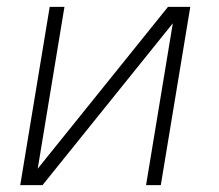

<svg xmlns="http://www.w3.org/2000/svg" viewBox="-20 -540 640 560"><path d="M39 0 125 -520H168L90 -48L470 -520H535L449 0H406L484 -472L104 0Z"/></svg>

Font: Iosevka Aile Extralight
Style: Italic
Weight: 200
Italic angle: -9°
Designer: Belleve Invis
Foundry: Belleve Invis
Version: Version 31.1.0; ttfautohint (v1.8.4)